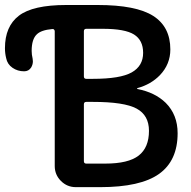

<svg xmlns="http://www.w3.org/2000/svg" viewBox="-140 -774 768 772"><path d="M80.1 -648.4Q80.1 -652.3 77.1 -655.3Q74.2 -658.2 70.3 -657.2Q25.4 -653.3 7.8 -635.7Q-12.7 -616.2 -12.7 -569.3Q-12.7 -554.7 -8.8 -538.1Q-7.8 -532.2 -7.8 -527.3Q-7.8 -514.6 -14.6 -502.9Q-24.4 -487.3 -43 -487.3Q-69.3 -487.3 -89.8 -501.5Q-110.4 -515.6 -115.2 -540Q-120.1 -559.6 -120.1 -580.1Q-120.1 -668 -64 -710.9Q-7.8 -753.9 126 -753.9H252.9Q407.2 -753.9 476.1 -710Q544.9 -666 544.9 -575.2Q544.9 -515.6 502.9 -471.7Q466.8 -434.6 413.1 -419.9Q411.1 -419.9 411.1 -418.5Q411.1 -417 413.1 -416Q483.4 -402.3 526.4 -360.4Q574.2 -312.5 574.2 -238.3Q574.2 -127.9 499.5 -74.7Q424.8 -21.5 262.7 -21.5H165Q129.9 -21.5 105 -46.4Q80.1 -71.3 80.1 -106.4ZM197.3 -466.8Q197.3 -457 207 -457H233.4Q343.8 -457 389.6 -482.9Q435.5 -508.8 435.5 -561.5Q435.5 -612.3 398.9 -635.3Q362.3 -658.2 273.4 -658.2H207Q197.3 -658.2 197.3 -648.4ZM207 -364.3Q197.3 -364.3 197.3 -354.5V-126Q197.3 -116.2 207 -116.2H283.2Q376 -116.2 417.5 -148.4Q459 -180.7 459 -248Q459 -310.5 409.2 -337.4Q359.4 -364.3 233.4 -364.3Z"/></svg>

Font: Gen Jyuu GothicX Medium
Style: Regular
Weight: 500
Designer: Ryoko NISHIZUKA (kana &amp; ideographs); Paul D. Hunt (Latin, Greek &amp; Cyrillic); Wenlong ZHANG (bopomofo); Sandoll C
Version: Version 1.058.20140828